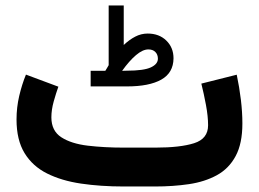

<svg xmlns="http://www.w3.org/2000/svg" viewBox="-20 -677 939 697"><path d="M362.3 -419.9Q365.2 -425.3 368.7 -430.4Q372.1 -435.5 374.5 -440.4V-657.2H429.2V-513.7Q449.2 -532.7 470.7 -543.9Q492.2 -555.2 516.1 -555.2Q557.6 -555.2 583.7 -529.8Q609.9 -504.4 609.9 -465.3Q609.4 -412.6 565.4 -387.9Q521.5 -363.3 440.9 -363.3H309.1V-419.9ZM440.4 -420.4Q502 -420.4 527.6 -432.4Q553.2 -444.3 553.2 -463.9Q553.2 -479 543.9 -488.3Q534.7 -497.6 518.6 -497.6Q498 -497.6 473.6 -476.8Q449.2 -456.1 423.3 -419.9ZM542.5 0H429.7Q345.2 0 274.2 -10.5Q203.1 -21 150.6 -47.4Q98.1 -73.7 69.1 -121.3Q40 -168.9 40 -243.2Q40 -287.1 49.8 -328.9Q59.6 -370.6 74.2 -406.2L191.9 -362.3Q183.6 -339.4 175 -308.8Q166.5 -278.3 166.5 -251Q166.5 -202.1 202.6 -178.7Q238.8 -155.3 298.6 -148.2Q358.4 -141.1 429.7 -141.1H543.9Q634.3 -141.1 684.8 -157.2Q735.4 -173.3 735.4 -222.2Q735.4 -254.4 727.8 -295.4Q720.2 -336.4 710.9 -373.5L839.4 -405.8Q849.1 -359.9 854.5 -314.7Q859.9 -269.5 859.9 -229Q859.9 -155.8 835.4 -110.4Q811 -64.9 767.3 -41Q723.6 -17.1 666 -8.5Q608.4 0 542.5 0Z"/></svg>

Font: Vazirmatn RD UI ExtraBold
Style: Regular
Weight: 800
Designer: Saber Rastikerdar
Foundry: Saber Rastikerdar
Version: Version 33.003